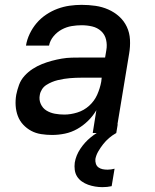

<svg xmlns="http://www.w3.org/2000/svg" viewBox="-20 -548 640 791"><path d="M195 8Q195 8 195 8Q195 8 195 8H194Q172 8 149.5 4.5Q127 1 108.5 -9Q90 -19 75.5 -34.5Q61 -50 53.5 -70Q46 -90 44.5 -112.5Q43 -135 47 -158Q51 -178 58.5 -198.5Q66 -219 81 -235.5Q96 -252 114.5 -264Q133 -276 153 -284Q173 -292 193.5 -297.5Q214 -303 234.5 -306.5Q255 -310 275.5 -310.5Q296 -311 317 -311H413L418 -341Q422 -363 417 -384.5Q412 -406 396.5 -420Q381 -434 360 -439Q339 -444 316 -444Q296 -444 275 -440.5Q254 -437 234.5 -426.5Q215 -416 200.5 -398.5Q186 -381 182 -360H87Q91 -385 102.5 -409Q114 -433 131 -453Q148 -473 170.5 -488Q193 -503 217.5 -512Q242 -521 267 -524.5Q292 -528 316 -528Q345 -528 373 -524Q401 -520 426 -509Q451 -498 471 -480Q491 -462 502.5 -437.5Q514 -413 515.5 -384.5Q517 -356 512 -327L458 0H362L377 -94Q363 -70 342.5 -50Q322 -30 298 -16.5Q274 -3 247.5 2.5Q221 8 195 8ZM245 -76Q271 -76 298.5 -84.5Q326 -93 347.5 -112.5Q369 -132 380.5 -158Q392 -184 397 -211L399 -228H317Q305 -228 292.5 -227.5Q280 -227 268 -226Q256 -225 243.5 -223Q231 -221 218.5 -218Q206 -215 194 -210Q182 -205 171 -198Q160 -191 153 -180Q146 -169 144 -157Q140 -137 148 -119.5Q156 -102 171.5 -92.5Q187 -83 206 -79.5Q225 -76 245 -76ZM402 223Q387 223 372 220.5Q357 218 343 213Q329 208 317 199.5Q305 191 297.5 179Q290 167 288 152Q286 137 288 122Q293 92 311 65Q329 38 353.5 18Q378 -2 406.5 -15.5Q435 -29 465 -36L459 0Q443 9 429.5 20.5Q416 32 405 46Q394 60 385 75.5Q376 91 373 107Q372 117 375 126.5Q378 136 385.5 141.5Q393 147 402.5 149Q412 151 423 151Q430 151 437.5 150Q445 149 452 147L440 219Q431 221 421.5 222Q412 223 402 223Z"/></svg>

Font: Iosevka SS04 Medium Extended
Style: Italic
Weight: 500
Width: 7
Italic angle: -9°
Monospace: yes
Designer: Belleve Invis
Foundry: Belleve Invis
Version: Version 19.0.0; ttfautohint (v1.8.4)